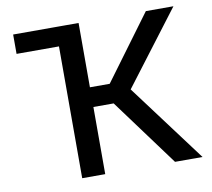

<svg xmlns="http://www.w3.org/2000/svg" viewBox="-80 -819 1006 910"><g transform="rotate(-10 423.0 -364.0)"><path d="M296.9 -727.5V-634.3H39.6V-727.5ZM243.7 0V-727.5H354.5V-418H449.7L678.2 -727.5H811L543 -374.5L822.8 0H690.4L452.1 -323.2H354.5V0Z"/></g></svg>

Font: Inter 18pt Medium
Style: Regular
Weight: 500
Designer: Rasmus Andersson
Foundry: rsms
Version: Version 4.001;git-66647c0bb